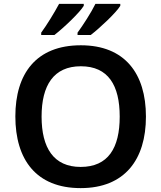

<svg xmlns="http://www.w3.org/2000/svg" viewBox="-20 -958 830 988"><path d="M599 -928V-938H471C449 -893 407 -828 379 -790V-778H447C494 -814 578 -893 599 -928ZM411 -928V-938H284C260 -893 220 -828 192 -790V-778H260C307 -814 390 -893 411 -928ZM731 -358C731 -580 622 -725 396 -725C166 -725 59 -579 59 -359C59 -137 166 10 395 10C622 10 731 -137 731 -358ZM194 -358C194 -519 256 -617 396 -617C537 -617 596 -519 596 -358C596 -197 537 -99 395 -99C256 -99 194 -197 194 -358Z"/></svg>

Font: Noto Sans Gurmukhi SemiBold
Style: Regular
Weight: 600
Designer: Jelle Bosma - Monotype Design Team
Foundry: Monotype Imaging Inc.
Version: Version 2.004